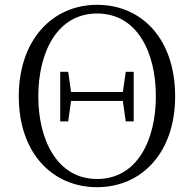

<svg xmlns="http://www.w3.org/2000/svg" viewBox="-20 -762 805 797"><path d="M383 15C568 15 707 -128 707 -362C707 -601 568 -742 383 -742C199 -742 58 -598 58 -362C58 -125 199 15 383 15ZM383 -19C218 -19 139 -180 139 -362C139 -546 218 -706 383 -706C549 -706 627 -546 627 -362C627 -180 549 -19 383 -19ZM502 -258H535V-464H502L490 -380H275L263 -464H230V-258H263L275 -343H490Z"/></svg>

Font: Noto Serif CJK SC Light
Style: Regular
Weight: 300
Designer: Ryoko NISHIZUKA 西塚涼子 (kana & ideographs); Frank Grießhammer (Latin, Greek & Cyrillic); Wenlong ZHANG 张文龙 (bopomofo); San
Foundry: Adobe
Version: Version 2.001;hotconv 1.1.0;makeotfexe 2.6.0